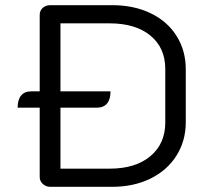

<svg xmlns="http://www.w3.org/2000/svg" viewBox="-20 -720 794 740"><path d="M696 -453V-249Q696 -177 660 -120Q624 -63 559.5 -31.5Q495 0 413 0H174Q157 0 145 -11Q133 -22 133 -38V-305H48Q48 -336 61.5 -352Q75 -368 101 -368H133V-662Q133 -679 144.5 -689.5Q156 -700 174 -700H413Q496 -700 560.5 -669Q625 -638 660.5 -581.5Q696 -525 696 -453ZM617 -454Q617 -536 559.5 -583Q502 -630 403 -630H213V-368H406Q406 -337 392.5 -321Q379 -305 353 -305H213V-70H403Q502 -70 559.5 -118Q617 -166 617 -248Z"/></svg>

Font: K2D Light
Style: Regular
Weight: 300
Designer: Katatrad Aksorn Co.,Ltd.
Foundry: Cadson Demak Co.,Ltd.
Version: Version 1.000; ttfautohint (v1.6)